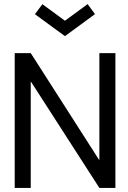

<svg xmlns="http://www.w3.org/2000/svg" viewBox="-20 -920 629 940"><path d="M545 0H466.5L132 -519.5H130.5V0H52V-660H130.5L465 -137.5H466.5V-660H545ZM298 -743 151 -850.5 187.5 -899.5 298 -818.5 409 -900 445 -851Z"/></svg>

Font: Lucymar Sans
Style: Regular
Weight: 400
Foundry: The League of Moveable Type (original font) / Main changes by Cristiano Sobral with portions from Mirco Monsees
Version: Version 2.001;August 30, 2020;FontCreator 13.0.0.2681 64-bit